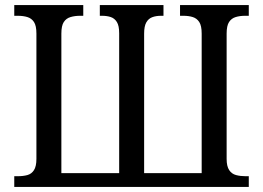

<svg xmlns="http://www.w3.org/2000/svg" viewBox="-20 -734 1033 754"><path d="M36 0V-42H50Q71 -42 87.5 -46.5Q104 -51 113.5 -66Q123 -81 123 -110V-602Q123 -633 113.5 -647.5Q104 -662 87.5 -667Q71 -672 50 -672H36V-714H307V-672H294Q274 -672 257 -667Q240 -662 230.5 -647.5Q221 -633 221 -602V-54H448V-604Q448 -633 439 -647.5Q430 -662 415 -667Q400 -672 381 -672H372V-714H622V-672H612Q593 -672 578 -666.5Q563 -661 554.5 -646Q546 -631 546 -602V-54H772V-602Q772 -633 762.5 -647.5Q753 -662 737 -667Q721 -672 700 -672H687V-714H957V-672H942Q922 -672 905.5 -667Q889 -662 879.5 -647.5Q870 -633 870 -602V-110Q870 -81 880 -66Q890 -51 907 -46.5Q924 -42 944 -42H957V0Z"/></svg>

Font: Noto Serif SemiCondensed
Style: Regular
Weight: 400
Width: 4
Designer: Monotype Design Team
Foundry: Monotype Imaging Inc.
Version: Version 2.013